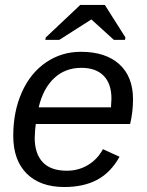

<svg xmlns="http://www.w3.org/2000/svg" viewBox="-20 -748 596 778"><path d="M125 -245.6Q122.1 -228.5 120.6 -190.4Q120.6 -125.5 153.1 -90.8Q185.5 -56.2 251 -56.2Q298.3 -56.2 336.9 -79.6Q375.5 -103 397 -143.6L464.4 -112.8Q428.7 -48.8 373.8 -19.5Q318.8 9.8 240.7 9.8Q142.6 9.8 88.1 -44.7Q33.7 -99.1 33.7 -197.8Q33.7 -295.9 68.4 -373.8Q103 -451.7 166 -494.9Q229 -538.1 307.6 -538.1Q407.7 -538.1 463.4 -487.8Q519 -437.5 519 -345.7Q519 -294.4 507.3 -245.6ZM429.7 -313 431.6 -348.1Q431.6 -408.7 400.1 -440.9Q368.7 -473.1 309.6 -473.1Q244.1 -473.1 199.5 -431.4Q154.8 -389.6 136.7 -313ZM488.3 -596.2 486.3 -586.4H441.4L350.6 -668.9H349.6L220.2 -586.4H163.6L165.5 -596.2L305.2 -728H404.8Z"/></svg>

Font: Liberation Sans
Style: Italic
Weight: 400
Italic angle: -12°
Designer: Steve Matteson
Foundry: Ascender Corporation
Version: Version 2.1.5